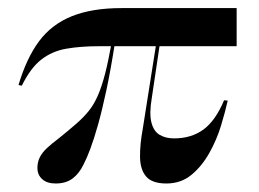

<svg xmlns="http://www.w3.org/2000/svg" viewBox="-20 -435 630 467"><path d="M33.1 -226.6 25 -228.2Q44.4 -293.5 75 -334.7Q105.6 -375.8 154.8 -395.6Q204 -415.3 275 -415.3H555.6V-322.6H221Q175.8 -322.6 141.1 -316.5Q106.5 -310.5 80.2 -289.9Q54 -269.4 33.1 -226.6ZM115.3 11.3Q94.4 11.3 82.7 0.8Q71 -9.7 71 -26.6Q71 -40.3 76.6 -52Q82.3 -63.7 94 -74.6Q105.6 -85.5 121.8 -97.6Q146.8 -117.7 164.9 -133.5Q183.1 -149.2 196 -165.3Q208.9 -181.5 218.1 -202.8Q227.4 -224.2 235.5 -255.2Q243.5 -286.3 251.6 -331.5H259.7Q249.2 -264.5 238.7 -215.3Q228.2 -166.1 218.5 -131.9Q208.9 -97.6 200 -73.8Q191.1 -50 183.1 -34.7Q172.6 -12.9 156.5 -0.8Q140.3 11.3 115.3 11.3ZM384.7 11.3Q350 11.3 335.5 -5.6Q321 -22.6 320.6 -53.2Q320.2 -83.9 327.4 -122.6L360.5 -332.3H369.4L349.2 -196.8Q342.7 -158.1 348.4 -136.7Q354 -115.3 368.5 -106.9Q383.1 -98.4 403.2 -98.4Q445.2 -98.4 474.6 -119.8Q504 -141.1 525 -191.1L533.9 -190.3Q528.2 -164.5 517.7 -129.8Q507.3 -95.2 489.1 -62.9Q471 -30.6 445.6 -9.7Q420.2 11.3 384.7 11.3Z"/></svg>

Font: Playfair 144pt SemiExpanded SemiBold
Style: Regular
Weight: 600
Width: 6
Designer: Claus Eggers Sørensen
Foundry: Claus Eggers Sørensen
Version: Version 2.203